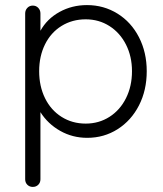

<svg xmlns="http://www.w3.org/2000/svg" viewBox="-20 -535 642 755"><path d="M557 -255Q557 -180 526.5 -120.5Q496 -61 442.5 -27Q389 7 323 7Q265 7 216.5 -20.5Q168 -48 139 -94V170Q139 183 130.5 191.5Q122 200 109 200Q96 200 87.5 191.5Q79 183 79 170V-482Q79 -495 87.5 -504Q96 -513 109 -513Q122 -513 130.5 -504Q139 -495 139 -482V-414Q165 -461 214 -488Q263 -515 322 -515Q388 -515 442 -481.5Q496 -448 526.5 -388.5Q557 -329 557 -255ZM499 -255Q499 -313 475.5 -359.5Q452 -406 410.5 -432.5Q369 -459 317 -459Q264 -459 222 -433Q180 -407 157 -360.5Q134 -314 134 -255Q134 -196 157 -149Q180 -102 222 -75.5Q264 -49 317 -49Q369 -49 410.5 -75.5Q452 -102 475.5 -149Q499 -196 499 -255Z"/></svg>

Font: Quicksand
Style: Regular
Weight: 400
Designer: Andrew Paglinawan
Foundry: Andrew Paglinawan
Version: Version 3.000